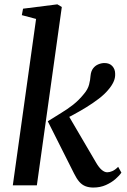

<svg xmlns="http://www.w3.org/2000/svg" viewBox="-20 -832 570 862"><path d="M37.5 0 142 -747 78 -764 83.5 -793 237.5 -812.5 257.5 -800.5 145.5 0ZM399 10Q379 10 363.2 3.8Q347.5 -2.5 335.5 -16.5Q323.5 -30.5 312.5 -53L194.5 -287.5Q226 -307.5 254.5 -324.8Q283 -342 308.8 -362.2Q334.5 -382.5 357 -410.5Q374.5 -431 380 -452.5Q385.5 -474 386.5 -492Q388.5 -512.5 398 -525Q407.5 -537.5 421.5 -543.2Q435.5 -549 449 -549Q472 -549 484.5 -535Q497 -521 497 -501Q498 -482 489.5 -464Q481 -446 467 -430Q450.5 -409.5 423.8 -389Q397 -368.5 366.8 -350Q336.5 -331.5 308 -316.2Q279.5 -301 259 -290.5L280 -326L411 -102.5Q424 -80 436.8 -69.2Q449.5 -58.5 461.5 -58.5Q472 -58.5 484.2 -63.8Q496.5 -69 510.5 -83L525 -57Q516 -43.5 498.2 -28Q480.5 -12.5 455.2 -1.2Q430 10 399 10Z"/></svg>

Font: Merriweather 60pt Medium
Style: Italic
Weight: 500
Italic angle: -7.8°
Version: Version 2.101